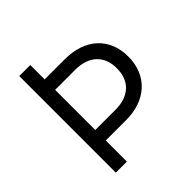

<svg xmlns="http://www.w3.org/2000/svg" viewBox="-186 -842 984 984"><g transform="rotate(-45 305.5 -350.0)"><path d="M100 0H180V-153H328C472 -153 566 -240 566 -375V-377C566 -511 473 -596 326 -596H180V-700H100ZM180 -229V-520H326C424 -520 482 -466 482 -376V-374C482 -283 425 -229 326 -229Z"/></g></svg>

Font: Fixel Display Regular
Style: Regular
Weight: 400
Designer: AlfaBravo + MacPaw
Foundry: Kyrylo Tkachov, Marchela Mozhyna, Serhii Makarenko, Maria Weinstein, Zakhar Kryvoshyya
Version: Version 1.211